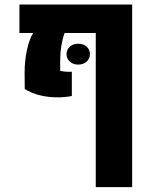

<svg xmlns="http://www.w3.org/2000/svg" viewBox="-20 -606 670 830"><path d="M64 0ZM551.3 203.1H394V-463.4H259.3Q240.2 -409.2 240.2 -346.7V-299.8Q263.7 -294.4 290.5 -295.9V-190.9Q259.8 -185.1 229 -185.1Q188.5 -185.1 151.6 -194.3Q114.7 -203.6 86.9 -221.2L86.4 -293.5Q86.4 -341.8 96.2 -388.4Q106 -435.1 123.5 -463.4H64V-586.4H551.3ZM267.6 -372.1Q267.6 -391.6 282 -404.3Q296.4 -417 317.9 -417Q340.3 -417 354.5 -404.3Q368.7 -391.6 368.7 -372.1Q368.7 -352.5 354.2 -339.6Q339.8 -326.7 317.9 -326.7Q296.4 -326.7 282 -339.6Q267.6 -352.5 267.6 -372.1Z"/></svg>

Font: Heebo ExtraBold
Style: Regular
Weight: 800
Designer: Oded Ezer
Foundry: Meir Sadan
Version: Version 2.001; ttfautohint (v1.5.14-ce02) -l 8 -r 50 -G 200 